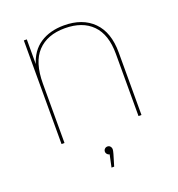

<svg xmlns="http://www.w3.org/2000/svg" viewBox="-164 -837 1129 1219"><g transform="rotate(-20 400.0 -227.0)"><path d="M133 0V-700H153V-524L151 -527Q177 -616 243 -659.5Q309 -703 404 -703Q529 -703 601 -631Q673 -559 673 -422V0H653V-421Q653 -551 587.5 -617.5Q522 -684 403 -684Q284 -684 218.5 -614.5Q153 -545 153 -401V0ZM380 249 400 155 401 166Q391 166 383 158Q375 150 375 140Q375 129 382.5 121.5Q390 114 401 114Q413 114 420 122.5Q427 131 427 140Q427 148 425 156Q423 164 421 172L398 249Z"/></g></svg>

Font: Montserrat Alternates Thin
Style: Regular
Weight: 100
Designer: Julieta Ulanovsky
Foundry: Julieta Ulanovsky
Version: Version 9.000